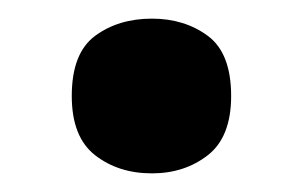

<svg xmlns="http://www.w3.org/2000/svg" viewBox="-20 -455 325 206"><path d="M57 -352Q57 -398 82 -416.5Q107 -435 143 -435Q178 -435 203 -416.5Q228 -398 228 -352Q228 -308 203 -288.5Q178 -269 143 -269Q107 -269 82 -288.5Q57 -308 57 -352Z"/></svg>

Font: Noto Sans Tamil
Style: Bold
Weight: 700
Designer: Jelle Bosma - Monotype Design Team
Foundry: Monotype Imaging Inc.
Version: Version 2.004; ttfautohint (v1.8.4.7-5d5b)